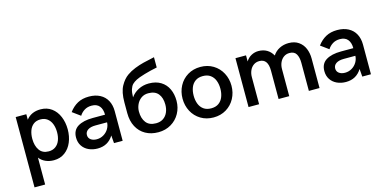

<svg xmlns="http://www.w3.org/2000/svg" viewBox="-82 -1168 3715 1851"><g transform="rotate(-15 1775.0 -243.0)"><path d="M74.7 -487.8H180.7V-433.1Q231 -498 324.2 -498Q387.7 -498 434.1 -463.9Q480.5 -429.7 504.6 -371.6Q528.8 -313.5 528.8 -244.1Q528.8 -174.3 504.6 -116.5Q480.5 -58.6 434.1 -24.4Q387.7 9.8 324.2 9.8Q279.3 9.8 242.2 -6.6Q205.1 -22.9 180.7 -54.7V213.9H74.7ZM422.4 -243.7Q422.4 -289.1 408.7 -325.4Q395 -361.8 366.9 -383.1Q338.9 -404.3 297.9 -404.3Q256.3 -404.3 228.8 -383.1Q201.2 -361.8 188 -325.4Q174.8 -289.1 174.8 -243.7Q174.8 -173.8 205.6 -129.9Q236.3 -85.9 297.9 -85.9Q338.9 -85.9 366.9 -106.7Q395 -127.4 408.7 -163.1Q422.4 -198.7 422.4 -243.7Z M585.4 -145.5Q585.4 -219.2 640.4 -253.2Q695.3 -287.1 790.5 -287.1H912.6Q912.6 -342.3 886.7 -373.5Q860.8 -404.8 809.1 -404.8Q767.1 -404.8 736.6 -385.5Q706.1 -366.2 688 -336.4L608.4 -394.5Q645 -443.8 692.9 -470Q740.7 -496.1 806.2 -496.1Q870.6 -496.1 917 -471.4Q963.4 -446.8 987.5 -401.6Q1011.7 -356.4 1011.7 -296.9V0H925.3L918.9 -77.6Q865.2 9.8 761.2 9.8Q711.9 9.8 671.9 -8.8Q631.8 -27.3 608.6 -62.5Q585.4 -97.7 585.4 -145.5ZM912.6 -210.9H797.4Q747.6 -210.9 720.2 -192.4Q692.9 -173.8 692.9 -142.1Q692.9 -112.8 715.8 -95.7Q738.8 -78.6 775.4 -78.6Q813 -78.6 844.2 -97.4Q875.5 -116.2 893.6 -146.7Q911.6 -177.2 912.6 -210.9Z M1613.3 -238.3Q1613.3 -170.4 1582 -113.5Q1550.8 -56.6 1494.6 -23.4Q1438.5 9.8 1367.7 9.8Q1294.9 9.8 1239.7 -21.2Q1184.6 -52.2 1154.1 -109.9Q1123.5 -167.5 1123.5 -245.6V-353Q1123.5 -456.5 1155.8 -514.9Q1188 -573.2 1231 -603Q1266.6 -628.4 1312.3 -646.5Q1357.9 -664.6 1400.9 -675.3Q1443.8 -686 1511.7 -700.2V-597.7Q1447.8 -585.4 1384.5 -566.7Q1321.3 -547.9 1296.9 -534.7Q1269.5 -520.5 1253.2 -504.2Q1236.8 -487.8 1227.1 -458Q1217.3 -428.2 1216.8 -378.4Q1244.6 -418.9 1292 -443.8Q1339.4 -468.8 1397 -468.8Q1467.3 -468.8 1516.1 -438.7Q1564.9 -408.7 1589.1 -356.4Q1613.3 -304.2 1613.3 -238.3ZM1499.5 -231.4Q1499.5 -298.8 1467.3 -338.9Q1435.1 -378.9 1367.7 -378.9Q1326.2 -378.9 1296.4 -357.2Q1266.6 -335.4 1251.2 -301.5Q1235.8 -267.6 1235.8 -231.4Q1235.8 -163.1 1268.1 -121.3Q1300.3 -79.6 1367.7 -79.6Q1410.2 -79.6 1439.7 -99.6Q1469.2 -119.6 1484.4 -154.1Q1499.5 -188.5 1499.5 -231.4Z M1674.3 -242.2Q1674.3 -311.5 1704.8 -369.1Q1735.4 -426.8 1791 -460.4Q1846.7 -494.1 1918.5 -494.1Q1989.7 -494.1 2045.4 -460.4Q2101.1 -426.8 2131.8 -368.9Q2162.6 -311 2162.6 -242.2Q2162.6 -172.9 2131.8 -115.2Q2101.1 -57.6 2045.4 -23.9Q1989.7 9.8 1918.5 9.8Q1846.7 9.8 1791 -23.9Q1735.4 -57.6 1704.8 -115.2Q1674.3 -172.9 1674.3 -242.2ZM2051.8 -242.2Q2051.8 -287.1 2037.8 -323.2Q2023.9 -359.4 1994.1 -381.1Q1964.4 -402.8 1918.5 -402.8Q1872.6 -402.8 1842.8 -381.1Q1813 -359.4 1799.1 -323.2Q1785.2 -287.1 1785.2 -242.2Q1785.2 -197.3 1799.1 -160.9Q1813 -124.5 1842.8 -102.8Q1872.6 -81.1 1918.5 -81.1Q1964.4 -81.1 1994.1 -102.8Q2023.9 -124.5 2037.8 -160.9Q2051.8 -197.3 2051.8 -242.2Z M2268.1 -487.8H2373.5V-426.8Q2394.5 -461.4 2427.7 -479.2Q2460.9 -497.1 2498 -497.1Q2546.4 -497.1 2582.5 -476.1Q2618.7 -455.1 2641.1 -414.6Q2667 -454.6 2708.7 -475.3Q2750.5 -496.1 2798.8 -496.1Q2858.9 -496.1 2898.9 -468Q2939 -439.9 2957.8 -394.3Q2976.6 -348.6 2976.6 -294.4V0H2870.1V-281.2Q2870.1 -335 2850.6 -368.2Q2831.1 -401.4 2783.2 -401.4Q2750 -401.4 2725.3 -383.5Q2700.7 -365.7 2687.5 -335.9Q2674.3 -306.2 2674.3 -271V0H2567.9V-283.2Q2567.9 -401.4 2482.4 -401.4Q2449.2 -401.4 2424.6 -383.8Q2399.9 -366.2 2386.7 -336.2Q2373.5 -306.2 2373.5 -271V0H2268.1Z M3063.5 -145.5Q3063.5 -219.2 3118.4 -253.2Q3173.3 -287.1 3268.6 -287.1H3390.6Q3390.6 -342.3 3364.7 -373.5Q3338.9 -404.8 3287.1 -404.8Q3245.1 -404.8 3214.6 -385.5Q3184.1 -366.2 3166 -336.4L3086.4 -394.5Q3123 -443.8 3170.9 -470Q3218.8 -496.1 3284.2 -496.1Q3348.6 -496.1 3395 -471.4Q3441.4 -446.8 3465.6 -401.6Q3489.7 -356.4 3489.7 -296.9V0H3403.3L3397 -77.6Q3343.3 9.8 3239.3 9.8Q3189.9 9.8 3149.9 -8.8Q3109.9 -27.3 3086.7 -62.5Q3063.5 -97.7 3063.5 -145.5ZM3390.6 -210.9H3275.4Q3225.6 -210.9 3198.2 -192.4Q3170.9 -173.8 3170.9 -142.1Q3170.9 -112.8 3193.8 -95.7Q3216.8 -78.6 3253.4 -78.6Q3291 -78.6 3322.3 -97.4Q3353.5 -116.2 3371.6 -146.7Q3389.6 -177.2 3390.6 -210.9Z"/></g></svg>

Font: Acari Sans SemiBold
Style: Regular
Weight: 600
Designer: Alfredo Marco Pradil and Stefan Peev
Foundry: Hanken Design Co.
Version: Version 1.045;January 11, 2019;FontCreator 11.5.0.2425 64-bi